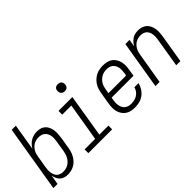

<svg xmlns="http://www.w3.org/2000/svg" viewBox="2 -1362 1996 1996"><g transform="rotate(-45 1000.0 -363.5)"><path d="M217 8Q192 8 169 1Q146 -6 129 -22Q112 -38 102.5 -59.5Q93 -81 89 -104L71 0H10L132 -735H193L145 -443Q157 -465 174.5 -483.5Q192 -502 213.5 -514.5Q235 -527 258.5 -532.5Q282 -538 305 -538Q332 -538 356.5 -530.5Q381 -523 399 -506Q417 -489 427 -465.5Q437 -442 440.5 -417Q444 -392 442.5 -365.5Q441 -339 437 -312L416 -182Q412 -158 404.5 -134.5Q397 -111 384 -88.5Q371 -66 353 -47Q335 -28 312.5 -15.5Q290 -3 265.5 2.5Q241 8 217 8ZM203 -47Q221 -47 240 -51Q259 -55 276 -64.5Q293 -74 307 -88.5Q321 -103 331 -120Q341 -137 347 -155Q353 -173 356 -191L377 -321Q380 -341 381 -360.5Q382 -380 378.5 -398.5Q375 -417 366.5 -433.5Q358 -450 344 -461.5Q330 -473 311.5 -478Q293 -483 274 -483Q256 -483 238 -479Q220 -475 204 -466Q188 -457 174.5 -443.5Q161 -430 151.5 -413.5Q142 -397 137 -380Q132 -363 129 -345L107 -215Q104 -196 102.5 -176Q101 -156 104 -137.5Q107 -119 114 -101.5Q121 -84 134 -71.5Q147 -59 165 -53Q183 -47 203 -47Z M524 0V-55H679L749 -475H615V-530H819L741 -55H874V0ZM806 -628Q794 -628 782.5 -632.5Q771 -637 764 -646Q757 -655 755 -667.5Q753 -680 755 -693Q756 -701 760.5 -709.5Q765 -718 772.5 -723Q780 -728 789 -730Q798 -732 806 -732Q819 -732 830.5 -727.5Q842 -723 849 -714Q856 -705 858 -692.5Q860 -680 858 -667Q856 -659 851.5 -650.5Q847 -642 839.5 -637Q832 -632 823.5 -630Q815 -628 806 -628Z M1204 8Q1175 8 1147.5 2Q1120 -4 1098 -19Q1076 -34 1061 -56.5Q1046 -79 1039 -105Q1032 -131 1032.5 -160Q1033 -189 1038 -218L1060 -348Q1064 -373 1072 -398Q1080 -423 1094.5 -445.5Q1109 -468 1129.5 -486.5Q1150 -505 1174 -517Q1198 -529 1223.5 -533.5Q1249 -538 1275 -538Q1303 -538 1330 -532Q1357 -526 1379 -511Q1401 -496 1415.5 -473Q1430 -450 1436.5 -424Q1443 -398 1442.5 -369.5Q1442 -341 1437 -312L1425 -237H1103L1098 -209Q1095 -189 1094 -169Q1093 -149 1097 -131Q1101 -113 1109.5 -96.5Q1118 -80 1132.5 -68.5Q1147 -57 1165.5 -52Q1184 -47 1204 -47Q1226 -47 1249 -52Q1272 -57 1292.5 -70Q1313 -83 1327 -103Q1341 -123 1347 -146H1408Q1400 -113 1381 -82.5Q1362 -52 1333.5 -30.5Q1305 -9 1271 -0.5Q1237 8 1204 8ZM1372 -293 1377 -321Q1380 -341 1381 -360.5Q1382 -380 1378.5 -398.5Q1375 -417 1366.5 -433.5Q1358 -450 1344 -461.5Q1330 -473 1311.5 -478Q1293 -483 1273 -483Q1255 -483 1236 -479Q1217 -475 1200 -465.5Q1183 -456 1168.5 -442Q1154 -428 1144 -411Q1134 -394 1128.5 -375.5Q1123 -357 1120 -339L1112 -293Z M1510 0 1598 -530H1659L1646 -448Q1657 -468 1672 -485.5Q1687 -503 1706 -515.5Q1725 -528 1747 -533Q1769 -538 1790 -538Q1817 -538 1842 -530.5Q1867 -523 1886 -506.5Q1905 -490 1916 -467Q1927 -444 1931.5 -418.5Q1936 -393 1934.5 -366Q1933 -339 1929 -312L1877 0H1816L1869 -321Q1872 -340 1873 -359.5Q1874 -379 1871.5 -397Q1869 -415 1861.5 -431.5Q1854 -448 1841 -460Q1828 -472 1810 -477.5Q1792 -483 1773 -483Q1755 -483 1737.5 -479Q1720 -475 1703.5 -466Q1687 -457 1674 -443Q1661 -429 1651.5 -413Q1642 -397 1637 -380Q1632 -363 1629 -345L1571 0Z"/></g></svg>

Font: Iosevka Curly Light Oblique
Style: Regular
Weight: 300
Italic angle: -9°
Monospace: yes
Designer: Belleve Invis
Foundry: Belleve Invis
Version: Version 11.1.0; ttfautohint (v1.8.3)